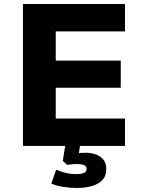

<svg xmlns="http://www.w3.org/2000/svg" viewBox="-20 -725 721 954"><path d="M94 0V-705H601V-569H257V-424H580V-289H257V-136H601V0ZM361 209Q330 209 294 203.5Q258 198 235 187L259 118Q277 126 302.5 133Q328 140 359 140Q384 140 397 134.5Q410 129 410 114Q410 100 396.5 95Q383 90 365 90Q357 90 341 91Q325 92 313 94L292 74L307 -20H380L368 65L335 43Q346 38 366 36Q386 34 407 34Q431 34 454 41.5Q477 49 492.5 66.5Q508 84 508 115Q508 150 488.5 170Q469 190 436.5 199.5Q404 209 361 209Z"/></svg>

Font: Nunito Sans 6pt ExtraBold
Style: Regular
Weight: 800
Version: Version 3.101;gftools[0.9.27]